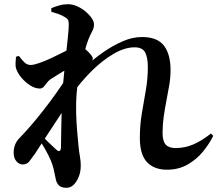

<svg xmlns="http://www.w3.org/2000/svg" viewBox="-20 -832 1040 913"><path d="M774 -25Q713 -25 679 -61Q645 -97 645 -176Q645 -237 654.5 -293Q664 -349 673.5 -403.5Q683 -458 683 -513Q683 -559 670 -583Q657 -607 620 -607Q573 -607 520 -576Q467 -545 415.5 -494Q364 -443 322 -383L326 -456Q352 -483 389.5 -518Q427 -553 471.5 -584Q516 -615 563 -635.5Q610 -656 655 -656Q728 -656 759.5 -615Q791 -574 791 -499Q791 -464 785 -428Q779 -392 771.5 -354Q764 -316 758.5 -277.5Q753 -239 753 -200Q753 -161 768 -144.5Q783 -128 815 -128Q860 -128 900 -145.5Q940 -163 983 -197L994 -186Q976 -149 945.5 -111.5Q915 -74 872 -49.5Q829 -25 774 -25ZM89 -50Q73 -49 59 -64Q45 -79 45 -105Q45 -127 52 -144.5Q59 -162 74 -177Q94 -197 123.5 -231Q153 -265 186 -307Q219 -349 251 -394.5Q283 -440 310 -483L316 -361Q296 -330 275 -298Q254 -266 232.5 -233Q211 -200 189.5 -167.5Q168 -135 147 -102Q133 -82 120.5 -66Q108 -50 89 -50ZM296 61Q270 61 258.5 48Q247 35 244 14Q240 -7 235.5 -26.5Q231 -46 222 -68Q217 -80 210 -94Q203 -108 194 -124Q185 -140 175 -154.5Q165 -169 155 -183L165 -203Q175 -192 191 -175Q207 -158 223 -143.5Q239 -129 247 -121Q268 -102 270 -131Q270 -158 271 -202.5Q272 -247 273 -300.5Q274 -354 278 -404Q281 -448 286 -495.5Q291 -543 295.5 -586Q300 -629 303.5 -663Q307 -697 307 -714Q307 -731 303.5 -737.5Q300 -744 286 -752Q275 -759 260 -764.5Q245 -770 224 -776V-793Q243 -801 262.5 -806.5Q282 -812 304 -812Q324 -812 346 -802.5Q368 -793 386 -778Q404 -763 415.5 -746.5Q427 -730 427 -716Q427 -699 419 -684.5Q411 -670 401 -646Q393 -626 384 -593.5Q375 -561 366.5 -522.5Q358 -484 352 -447Q346 -410 344 -384Q341 -344 342 -299Q343 -254 346.5 -213Q350 -172 353 -140Q356 -110 360 -88Q364 -66 364 -45Q364 -15 354.5 8.5Q345 32 330.5 46.5Q316 61 296 61ZM169 -411Q147 -411 123.5 -426Q100 -441 82 -462.5Q64 -484 57 -505Q53 -517 54 -533Q55 -549 56 -562L70 -566Q83 -548 96 -535.5Q109 -523 126 -523Q140 -523 167.5 -532.5Q195 -542 226.5 -557Q258 -572 285.5 -586Q313 -600 328 -608Q340 -614 349 -614.5Q358 -615 365 -612Q376 -607 389 -595.5Q402 -584 411.5 -572.5Q421 -561 421 -555Q421 -545 415 -537Q409 -529 399 -516Q379 -494 361 -469Q343 -444 325 -419L329 -479Q333 -487 338 -502Q343 -517 345 -526Q326 -518 301.5 -504.5Q277 -491 255 -477Q233 -463 220 -455Q210 -448 202.5 -437.5Q195 -427 187.5 -419Q180 -411 169 -411Z"/></svg>

Font: Noto Serif SC ExtraLight
Style: Bold
Weight: 700
Version: Version 2.002-H1;hotconv 1.1.0;makeotfexe 2.6.0